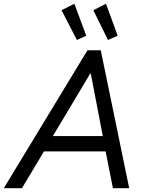

<svg xmlns="http://www.w3.org/2000/svg" viewBox="-59 -982 759 1002"><path d="M-39.1 0 397.5 -719.7H466.8L615.2 0H530.3L487.3 -215.8L482.4 -246.1L415 -596.7H411.1L202.1 -247.1L183.6 -213.9L55.7 0ZM133.8 -191.9 149.4 -272H535.2L519.5 -191.9ZM342.3 -773.4 262.2 -928.7 329.1 -962.4 391.1 -795.4ZM504.4 -773.4 428.2 -928.7 494.1 -962.4 555.2 -795.4Z"/></svg>

Font: Reddit Sans
Style: Italic
Weight: 400
Italic angle: -11.25°
Designer: Stephen Hutchings
Version: Version 1.013